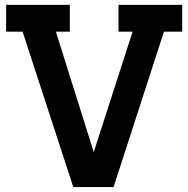

<svg xmlns="http://www.w3.org/2000/svg" viewBox="-20 -760 765 780"><path d="M646 -631.3 441.4 0H277.8L71.8 -631.3H4.9V-740.2H263.7V-631.3H207L360.8 -142.1L518.6 -631.3H461.4V-740.2H720.2V-631.3Z"/></svg>

Font: Twentytwelve Slab
Style: TwentytwelveSlab
Weight: 700
Designer: Domenico Catapano
Version: Version 1.00 2012